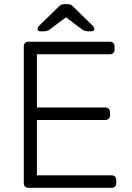

<svg xmlns="http://www.w3.org/2000/svg" viewBox="-20 -900 632 920"><path d="M116 0Q106 0 100 -6Q94 -12 94 -22V-677Q94 -688 100 -694Q106 -700 116 -700H506Q517 -700 523 -694Q529 -688 529 -677V-662Q529 -652 523 -646Q517 -640 506 -640H157V-385H484Q495 -385 501 -379Q507 -373 507 -362V-347Q507 -337 501 -331Q495 -325 484 -325H157V-60H514Q525 -60 531 -54Q537 -48 537 -37V-22Q537 -12 531 -6Q525 0 514 0ZM174 -750Q160 -750 160 -761Q160 -769 172 -781L259 -866Q270 -877 277 -878.5Q284 -880 291 -880H301Q309 -880 316 -878.5Q323 -877 333 -866L420 -781Q432 -769 432 -761Q432 -750 418 -750H401Q395 -750 387.5 -752Q380 -754 376 -757L296 -817L216 -757Q212 -754 204.5 -752Q197 -750 191 -750Z"/></svg>

Font: Rubik Light
Style: Regular
Weight: 300
Designer: Hubert and Fischer
Foundry: Hubert and Fischer
Version: Version 2.300;gftools[0.9.30]